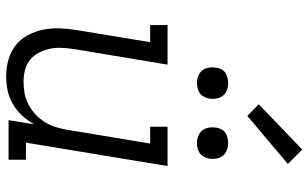

<svg xmlns="http://www.w3.org/2000/svg" viewBox="-214 -806 1027 640"><g transform="rotate(90 300.0 -485.5)"><path d="M235 8Q206 8 179 0.5Q152 -7 131 -23.5Q110 -40 97 -64Q84 -88 78.5 -115Q73 -142 74 -170.5Q75 -199 80 -228L120 -472H63V-530H195L143 -218Q140 -198 139 -177.5Q138 -157 142 -138Q146 -119 155 -101.5Q164 -84 178.5 -72Q193 -60 212.5 -55Q232 -50 252 -50Q252 -50 252.5 -50Q253 -50 253 -50Q272 -50 291 -53.5Q310 -57 328 -66.5Q346 -76 361 -90Q376 -104 386.5 -121Q397 -138 403 -157Q409 -176 412 -195L458 -472H402V-530H533L455 -58H512V0H380L394 -86Q382 -64 365 -45.5Q348 -27 326.5 -14.5Q305 -2 281.5 3Q258 8 235 8ZM456 -628Q444 -628 432.5 -632.5Q421 -637 414 -646Q407 -655 405 -667.5Q403 -680 405 -693Q406 -701 410.5 -709.5Q415 -718 422.5 -723Q430 -728 439 -730Q448 -732 456 -732Q469 -732 480.5 -727.5Q492 -723 499 -714Q506 -705 508 -692.5Q510 -680 508 -667Q506 -659 501.5 -650.5Q497 -642 489.5 -637Q482 -632 473.5 -630Q465 -628 456 -628ZM256 -628Q244 -628 232.5 -632.5Q221 -637 214 -646Q207 -655 205 -667.5Q203 -680 205 -693Q206 -701 210.5 -709.5Q215 -718 222.5 -723Q230 -728 239 -730Q248 -732 256 -732Q269 -732 280.5 -727.5Q292 -723 299 -714Q306 -705 308 -692.5Q310 -680 308 -667Q306 -659 301.5 -650.5Q297 -642 289.5 -637Q282 -632 273.5 -630Q265 -628 256 -628ZM366 -796 327 -834 478 -979 526 -931Z"/></g></svg>

Font: Iosevka Slab LtExObl
Style: Regular
Weight: 300
Width: 7
Italic angle: -9°
Monospace: yes
Designer: Belleve Invis
Foundry: Belleve Invis
Version: Version 11.1.0; ttfautohint (v1.8.3)